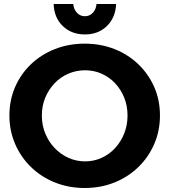

<svg xmlns="http://www.w3.org/2000/svg" viewBox="-20 -928 846 959"><path d="M403 -710Q483 -710 551.5 -683Q620 -656 671 -607Q722 -558 750.5 -493Q779 -428 779 -351Q779 -275 750.5 -209Q722 -143 671 -93.5Q620 -44 551.5 -16.5Q483 11 403 11Q323 11 254.5 -16.5Q186 -44 135 -93.5Q84 -143 55.5 -209Q27 -275 27 -351Q27 -428 55.5 -493.5Q84 -559 135 -607.5Q186 -656 254.5 -683Q323 -710 403 -710ZM405 -577Q361 -577 321.5 -560Q282 -543 252.5 -512Q223 -481 206 -440Q189 -399 189 -351Q189 -303 206 -261.5Q223 -220 253 -188.5Q283 -157 322 -139.5Q361 -122 405 -122Q449 -122 487.5 -139.5Q526 -157 555 -188.5Q584 -220 600.5 -261.5Q617 -303 617 -351Q617 -399 600.5 -440Q584 -481 555 -512Q526 -543 487.5 -560Q449 -577 405 -577ZM346 -908Q348 -882 364 -864.5Q380 -847 404 -847Q428 -847 444 -864.5Q460 -882 462 -908H560Q557 -840 514 -798Q471 -756 404 -756Q337 -756 293.5 -798Q250 -840 248 -908Z"/></svg>

Font: Alexandria SemiBold
Style: Regular
Weight: 600
Designer: Mohamed Gaber
Foundry: Kief Type Foundry
Version: Version 5.100